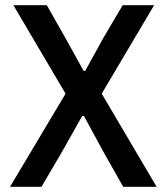

<svg xmlns="http://www.w3.org/2000/svg" viewBox="-20 -718 640 738"><path d="M371 -358 582 0H453.5L375 -139L302.5 -272.5H296L221 -139L139.5 0H18.5L232 -358L31.5 -698H160L230.5 -573.5L301.5 -445.5H307.5L378 -573.5L451.5 -698H572.5Z"/></svg>

Font: Lilex Medium
Style: Regular
Weight: 500
Designer: Mike Abbink, Paul van der Laan, Pieter van Rosmalen, Mikhael Khrustik
Foundry: Mikhael Khrustik
Version: Version 1.100